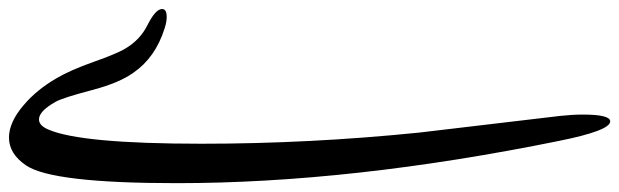

<svg xmlns="http://www.w3.org/2000/svg" viewBox="-20 -398 1380 428"><path d="M106 -223.6Q136.7 -241.7 188.5 -260Q240.2 -278.3 258.3 -289.1Q292 -308.6 308.6 -341.8Q326.7 -377.9 341.3 -377.9Q351.6 -377.9 351.6 -360.4Q351.6 -348.6 346.7 -334Q326.2 -269.5 277.3 -235.8Q245.1 -212.9 185.5 -197.3Q120.6 -180.2 104.5 -171.4Q66.9 -150.4 66.9 -131.8Q66.9 -118.2 87.4 -109.4Q159.7 -77.6 429.7 -77.6Q669.9 -77.6 915 -102.5L1228.5 -139.6Q1255.9 -142.6 1279.3 -142.6Q1340.3 -142.6 1340.3 -127.4Q1340.3 -106.9 1226.6 -84Q762.7 10.3 374 10.3Q96.2 10.3 38.1 -29.3Q0 -55.2 0 -91.3Q0 -125.5 32.7 -163.6Q61.5 -197.8 106 -223.6Z"/></svg>

Font: Dima Nastaligh Tahriri
Style: regular
Weight: 400
Designer: R.Balvardi
Foundry: Dima Software Group
Version: Version 1.00;November 13, 2018;FontCreator 11.5.0.2427 64-bi